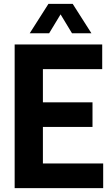

<svg xmlns="http://www.w3.org/2000/svg" viewBox="-20 -969 577 989"><path d="M55.5 0V-740H506.5V-613H201V-442H456.5V-315H201V-127H511.5V0ZM133 -797.5 229.5 -949H354.5L451 -797.5H351L292 -895L233 -797.5Z"/></svg>

Font: Encode Sans Condensed Condensed
Style: Bold
Weight: 700
Width: 3
Designer: Multiple Designers
Foundry: Impallari Type
Version: Version 3.000; ttfautohint (v1.8.3) -l 8 -r 50 -G 200 -x 14 